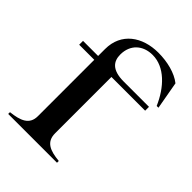

<svg xmlns="http://www.w3.org/2000/svg" viewBox="-207 -816 918 918"><g transform="rotate(45 251.5 -357.5)"><path d="M16 -12V0H346V-12C283 -18 240 -34 240 -93V-474H468V-500H297C217 -500 194 -535 194 -580C194 -647 240 -688 305 -688C387 -688 453 -617 491 -529H503L478 -669C439 -700 378 -715 317 -715C209 -715 124 -656 124 -547V-500H22V-474H124V-93C124 -35 79 -19 16 -12Z"/></g></svg>

Font: Sprat Medium
Style: Regular
Weight: 500
Designer: Ethan Nakache
Foundry: Collletttivo
Version: Version 2.000;Glyphs 3.2 (3217)